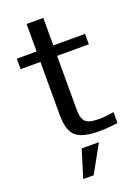

<svg xmlns="http://www.w3.org/2000/svg" viewBox="-158 -703 718 984"><g transform="rotate(-20 201.0 -211.0)"><path d="M209 -136V-427H382V-484H209V-634H118V-484H10V-427H118V-141C118 -78 131 -38 157 -19C182 1 224 10 281 10C316 10 350 7 382 2V-57C345 -52 321 -49 310 -49C233 -49 209 -62 209 -136ZM259 62H165L119 212H176Z"/></g></svg>

Font: Gamestation Text
Style: Bold
Weight: 400
Designer: Jonas Hecksher
Foundry: Jonas Hecksher, Playtypeª, e-types AS
Version: Version 1.003